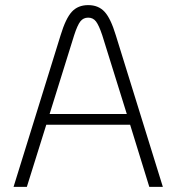

<svg xmlns="http://www.w3.org/2000/svg" viewBox="-20 -731 690 751"><path d="M489 -243H161L85 0H33L217 -593Q237 -659 261 -685Q285 -711 325 -711Q365 -711 389 -685Q413 -659 433 -593L617 0H564ZM476 -285 380 -593Q367 -632 355.5 -647Q344 -662 325 -662Q306 -662 294.5 -647.5Q283 -633 270 -593L174 -285Z"/></svg>

Font: KoHo Light
Style: Regular
Weight: 300
Version: Version 1.000; ttfautohint (v1.6)